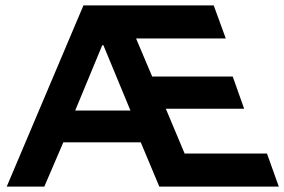

<svg xmlns="http://www.w3.org/2000/svg" viewBox="-20 -695 1058 715"><path d="M5 0 290.8 -675H775.8L820.8 -551.7H486.7L546.7 -410H846.7L889.2 -290H597.5L667.5 -123.3H974.2L1018.3 0H573.3L504.2 -165H215.8L145 0ZM260 -283.3H465.8L365 -526.7H360.8Z"/></svg>

Font: Funnel Display Light
Style: Bold
Weight: 700
Version: Version 1.000